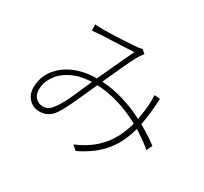

<svg xmlns="http://www.w3.org/2000/svg" viewBox="-156 -956 1312 1232"><g transform="rotate(30 500.0 -340.0)"><path d="M231 -715Q249 -714 267 -713.5Q285 -713 300 -713Q318 -713 351.5 -714Q385 -715 422.5 -717Q460 -719 492 -721Q524 -723 538 -724Q549 -725 557.5 -727Q566 -729 573 -731L600 -708Q596 -703 591 -696.5Q586 -690 580 -681Q565 -657 542.5 -611Q520 -565 495.5 -510Q471 -455 447 -403Q432 -371 413.5 -330Q395 -289 376 -246Q357 -203 338 -166.5Q319 -130 303 -107Q279 -75 254 -63.5Q229 -52 200 -52Q152 -52 121 -85Q90 -118 90 -169Q90 -223 113.5 -268.5Q137 -314 180.5 -348.5Q224 -383 284 -402Q344 -421 417 -421Q499 -421 575.5 -402Q652 -383 719 -353Q786 -323 842 -289Q898 -255 939 -224L919 -181Q877 -217 821.5 -253Q766 -289 700.5 -319Q635 -349 562 -367Q489 -385 412 -385Q322 -385 258 -354.5Q194 -324 160.5 -275.5Q127 -227 127 -173Q127 -133 150 -112Q173 -91 201 -91Q220 -91 236 -98.5Q252 -106 268 -127Q287 -149 305 -182.5Q323 -216 341 -256Q359 -296 376 -335.5Q393 -375 408 -408Q430 -455 452.5 -504.5Q475 -554 497 -601Q519 -648 538 -687Q523 -686 491 -684.5Q459 -683 422 -681Q385 -679 352 -678Q319 -677 302 -676Q285 -675 268 -673.5Q251 -672 233 -670ZM830 -509Q825 -402 809 -316.5Q793 -231 760 -163.5Q727 -96 670.5 -43Q614 10 529 51L495 22Q580 -14 635 -64.5Q690 -115 721.5 -176.5Q753 -238 767.5 -304Q782 -370 787 -435Q788 -452 788.5 -473Q789 -494 788 -513Z"/></g></svg>

Font: Noto Sans SC ExtraLight
Style: Regular
Weight: 250
Designer: Ryoko NISHIZUKA 西塚涼子 (kana, bopomofo & ideographs); Paul D. Hunt (Latin, Greek & Cyrillic); Sandoll Communications 산돌커뮤니
Foundry: Adobe
Version: Version 2.004-H2;hotconv 1.0.118;makeotfexe 2.5.65603